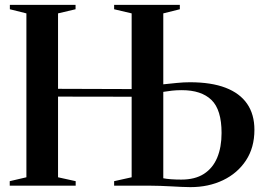

<svg xmlns="http://www.w3.org/2000/svg" viewBox="-20 -763 1076 789"><path d="M762.5 6Q746.5 6 726 5Q705.5 4 683 2.8Q660.5 1.5 638 0.8Q615.5 0 595.5 0H449V-18.5L521 -34.5V-365.5L218.5 -366V-34.5L291 -18.5V0H20V-18.5L88.5 -34.5V-708L20.5 -725V-743H290.5V-725L218.5 -708V-398L521 -397V-708L449 -725V-743H719V-725L651 -708V-416.5Q678.5 -419.5 706.8 -422.2Q735 -425 760.5 -425Q848 -425 906.8 -402.5Q965.5 -380 995.5 -336.5Q1025.5 -293 1025.5 -229.5Q1025.5 -156.5 990.8 -103.8Q956 -51 896.5 -22.5Q837 6 762.5 6ZM725 -25Q781.5 -25 818 -48.5Q854.5 -72 872.5 -115Q890.5 -158 890.5 -216.5Q890.5 -312 849 -352.2Q807.5 -392.5 727 -392.5Q705.5 -392.5 687.2 -390.5Q669 -388.5 651 -385.5V-30.5Q662.5 -28 682 -26.5Q701.5 -25 725 -25Z"/></svg>

Font: Merriweather 144pt SemiBold
Style: Regular
Weight: 600
Version: Version 2.100